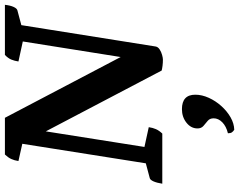

<svg xmlns="http://www.w3.org/2000/svg" viewBox="-116 -565 974 782"><g transform="rotate(-90 371.0 -174.0)"><path d="M519.7 2.5Q505.8 2.5 494.1 1Q482.4 -0.5 474.7 -2.5L216.4 -494.6L231.9 -505.5L158.7 -42.2L156.7 -74.2L244 -55.1Q241.7 -38.9 236 -25.9Q230.3 -12.9 218 0H13.8Q17.2 -21.9 23.1 -35.4Q29.1 -48.9 36.1 -50.9L112.5 -71.3L92.1 -37.2L180.5 -596.1L193.6 -566.3L106.1 -585.9Q108.6 -602.6 114.5 -615.4Q120.4 -628.1 132.7 -641H282.2L559.2 -113.5L518.7 -100.2L598 -598.8L599.1 -566.8L511.6 -585.9Q514.1 -602.6 519.5 -615.4Q524.9 -628.1 538.2 -641H742.4Q740 -619.1 733.8 -605.6Q727.7 -592.1 719.7 -590.1L643.2 -569.7L664 -601.6L572.7 -27.7Q571.2 -17.6 560.7 -10.8Q550.2 -4 538.2 -0.8Q526.2 2.5 519.7 2.5ZM233.4 293.1Q226.6 288.7 222.9 283.3Q219.2 277.9 219.2 267.3Q247.7 260.4 263.9 244.4Q280.1 228.4 280.1 209.2Q280.1 193.4 269.8 185Q259.5 176.6 249.2 167.7Q238.9 158.8 238.9 143.6Q238.9 116.8 262.3 98.4Q285.6 80 317.3 80Q376.3 80 376.3 134.4Q376.3 161.4 363.6 189.4Q350.9 217.4 329.9 240.7Q308.9 264 283.8 278.3Q258.7 292.5 233.4 293.1Z"/></g></svg>

Font: Petrona
Style: Italic
Weight: 400
Italic angle: -9°
Designer: Ringo R. Seeber
Foundry: Ringo R. Seeber
Version: Version 2.001; ttfautohint (v1.8.3)